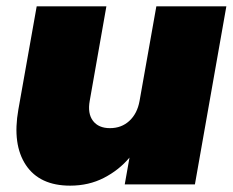

<svg xmlns="http://www.w3.org/2000/svg" viewBox="-20 -584 737 608"><path d="M696.8 -564 597.2 0H375L390.1 -85Q356.9 -45.4 309.1 -20.8Q261.2 3.9 202.1 3.9Q105.5 3.9 62 -61.3Q18.6 -126.5 38.1 -236.8L96.2 -564H316.9L264.2 -265.1Q256.8 -224.6 274.4 -201.4Q292 -178.2 328.1 -178.2Q364.7 -178.2 389.6 -201.2Q414.6 -224.1 421.9 -264.2L475.1 -564Z"/></svg>

Font: SVN-Poppins Black
Style: Italic
Weight: 900
Italic angle: -10°
Designer: Ninad Kale (Devanagari), Jonny Pinhorn (Latin)
Foundry: Indian Type Foundry
Version: Version 3.002 2017